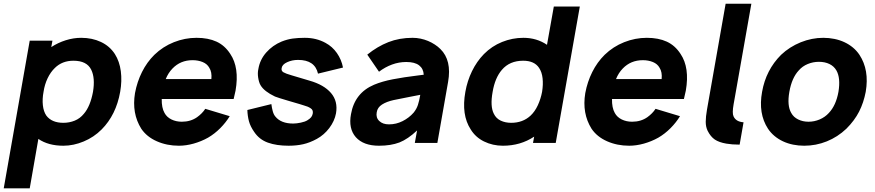

<svg xmlns="http://www.w3.org/2000/svg" viewBox="-30 -786 4811 1056"><path d="M631 -281Q608.5 -154 529 -74Q486 -31 430.5 -8Q374.5 15.5 318.5 15.5Q235.5 15.5 181 -22L133.5 250H-9.5L133.5 -562.5H258.5L252 -527Q288.5 -551 331.2 -564.5Q374 -578 416.5 -578Q477 -578 525.2 -555.2Q573.5 -532.5 602 -488.5Q627.5 -448 634.5 -394.5Q641.5 -341 631 -281ZM481.5 -281Q494 -357 472 -402Q448 -452 374 -452Q312 -452 272 -412.5Q248 -389.5 231.8 -355.5Q215.5 -321.5 209.5 -281Q202 -241.5 205.8 -207Q209.5 -172.5 225 -150Q255 -110.5 318.5 -110.5Q351.5 -110.5 381 -122.5Q410.5 -134.5 431.5 -160.5Q466.5 -201 481.5 -281Z M875 -164.5Q887.5 -141.5 913 -129Q938.5 -116.5 970 -116.5Q1018.5 -116.5 1054 -141.5Q1082.5 -162 1099 -187.5L1233.5 -147Q1212.5 -112.5 1181.5 -81.2Q1150.5 -50 1114.5 -29Q1077 -8 1035 3.8Q993 15.5 954 15.5Q888 15.5 832.5 -9Q777 -33.5 747 -78Q694 -162.5 712.5 -274Q724 -336 751 -390Q778 -444 819 -484.5Q866 -530 926.5 -554Q987 -578 1051 -578Q1115 -578 1160.8 -557Q1206.5 -536 1236.5 -489.5Q1287.5 -414 1265.5 -287.5L1255 -241.5H859.5Q858.5 -193.5 875 -164.5ZM919 -409.5Q895.5 -385.5 881.5 -351H1132.5Q1136.5 -389.5 1121 -413.5Q1109.5 -434.5 1084.5 -444.8Q1059.5 -455 1029 -455Q963 -455 919 -409.5Z M1719 -381Q1702 -456.5 1609.5 -456.5Q1576.5 -456.5 1549.5 -444Q1522 -431.5 1519 -411.5Q1516 -396 1528.8 -388.5Q1541.5 -381 1573 -372L1672 -342.5Q1751.5 -320 1790.5 -274.5Q1829.5 -229 1818 -162.5Q1810 -120 1781 -81.5Q1766.5 -62.5 1749.5 -47.8Q1732.5 -33 1712.5 -22Q1674 -1 1637.5 7.2Q1601 15.5 1557.5 15.5Q1491 15.5 1443.5 -1.5Q1396 -18.5 1368 -60.5Q1347 -90.5 1339.2 -119.2Q1331.5 -148 1330.5 -181L1462.5 -213.5Q1465 -193.5 1470 -174.8Q1475 -156 1484.5 -145Q1515.5 -106.5 1582.5 -106.5Q1601 -106.5 1624.5 -111.5Q1648.5 -116.5 1661.5 -125Q1675 -133.5 1681.2 -141.2Q1687.5 -149 1690 -160.5Q1694 -181 1678.5 -190.5Q1663.5 -200.5 1643.5 -205.5L1618 -213.5L1556.5 -231.5Q1527 -240 1508.8 -246Q1490.5 -252 1482.5 -255Q1423.5 -283 1403.5 -316.5Q1398 -325.5 1394.8 -336.8Q1391.5 -348 1389.8 -360Q1388 -372 1388.2 -384Q1388.5 -396 1391 -406.5Q1399.5 -458 1434.5 -497.5Q1469.5 -537 1519 -557.5Q1550.5 -570 1580.2 -574Q1610 -578 1646 -578Q1710 -578 1760.5 -550Q1798 -530 1823 -494.2Q1848 -458.5 1856.5 -414.5Z M2251.5 0 2264 -68.5Q2213.5 -21 2167 -2.5Q2119.5 15.5 2054.5 15.5Q1969 15.5 1927 -31.5Q1885.5 -79 1900.5 -158.5Q1921 -275 2027.5 -320Q2071.5 -338.5 2131 -350Q2190.5 -361.5 2269 -371L2300.5 -375Q2299 -408 2275.2 -426.5Q2251.5 -445 2204.5 -445Q2164 -445 2126 -431Q2088 -417 2054.5 -391.5L1990 -485.5Q2045.5 -530.5 2106 -554.2Q2166.5 -578 2239 -578Q2261.5 -578 2283 -573.5Q2304.5 -569 2324.2 -560.8Q2344 -552.5 2361.2 -541.2Q2378.5 -530 2392 -516.5Q2455.5 -454.5 2434.5 -335.5L2375.5 0ZM2281.5 -264.5Q2256 -259.5 2219.5 -252.5Q2183 -245.5 2134.5 -235.5Q2096 -227 2071 -211Q2046 -195 2042 -168.5Q2036.5 -139 2056 -120.5Q2075 -102 2109.5 -102Q2149 -102 2184.2 -119.8Q2219.5 -137.5 2245 -166.5Q2253 -176.5 2258.8 -186.8Q2264.5 -197 2268.5 -208.8Q2272.5 -220.5 2275.5 -234.2Q2278.5 -248 2281.5 -264.5Z M3159 -750 3026.5 0H2901.5L2908 -34.5Q2832.5 15.5 2736 15.5Q2680 15.5 2632 -8Q2585.5 -31 2559 -74Q2506.5 -154.5 2529.5 -281Q2540 -341 2566 -394.5Q2592 -448 2631.5 -488.5Q2675 -532.5 2731.5 -555.2Q2788 -578 2848.5 -578Q2922 -578 2978.5 -539.5L3016 -750ZM2951.5 -281Q2958 -321.5 2954.2 -355.5Q2950.5 -389.5 2935 -412.5Q2909 -452 2847.5 -452Q2773 -452 2730.5 -402Q2692.5 -358 2679.5 -281Q2665 -201.5 2686 -160.5Q2698.5 -134.5 2724 -122.5Q2749.5 -110.5 2781.5 -110.5Q2845.5 -110.5 2888 -150Q2912 -172.5 2928 -207Q2944 -241.5 2951.5 -281Z M3351.5 -164.5Q3364 -141.5 3389.5 -129Q3415 -116.5 3446.5 -116.5Q3495 -116.5 3530.5 -141.5Q3559 -162 3575.5 -187.5L3710 -147Q3689 -112.5 3658 -81.2Q3627 -50 3591 -29Q3553.5 -8 3511.5 3.8Q3469.5 15.5 3430.5 15.5Q3364.5 15.5 3309 -9Q3253.5 -33.5 3223.5 -78Q3170.5 -162.5 3189 -274Q3200.5 -336 3227.5 -390Q3254.5 -444 3295.5 -484.5Q3342.5 -530 3403 -554Q3463.5 -578 3527.5 -578Q3591.5 -578 3637.2 -557Q3683 -536 3713 -489.5Q3764 -414 3742 -287.5L3731.5 -241.5H3336Q3335 -193.5 3351.5 -164.5ZM3395.5 -409.5Q3372 -385.5 3358 -351H3609Q3613 -389.5 3597.5 -413.5Q3586 -434.5 3561 -444.8Q3536 -455 3505.5 -455Q3439.5 -455 3395.5 -409.5Z M3961 -765.5H4102.5L4011 -247L4005 -213.5Q3996 -163 4004.5 -146Q4017.5 -117 4058 -113.5H4059.5L4038 9.5Q4016.5 9.5 3998.2 8Q3980 6.5 3965 4Q3924.5 -3 3901.5 -18.5Q3878.5 -34 3862 -66.5Q3851.5 -88.5 3851.5 -116Q3851.5 -143.5 3858.5 -183.5Z M4194 -78Q4139.5 -161.5 4161.5 -281Q4182.5 -401 4266 -484.5Q4312.5 -528.5 4374 -553.5Q4435 -578 4498 -578Q4529.5 -578 4559 -572Q4588.5 -566 4614.2 -554Q4640 -542 4661 -524.5Q4682 -507 4697 -484.5Q4752 -401 4731.5 -281Q4720 -221 4695 -172Q4670 -123 4625 -78Q4577 -32.5 4517.5 -8.5Q4458 15.5 4393 15.5Q4361.5 15.5 4332 9.5Q4302.5 3.5 4276.8 -8.5Q4251 -20.5 4230 -38Q4209 -55.5 4194 -78ZM4570 -399Q4556.5 -422 4531.8 -434Q4507 -446 4474 -446Q4442 -446 4412.8 -434Q4383.5 -422 4363.5 -399Q4325 -358 4311.5 -281Q4298 -205 4322 -164.5Q4334.5 -141.5 4360 -129Q4385.5 -116.5 4417 -116.5Q4448.5 -116.5 4478 -129Q4507.5 -141.5 4528.5 -164.5Q4568 -206 4581.5 -281Q4594 -357.5 4570 -399Z"/></svg>

Font: Russisch Sans ExtraBold
Style: Italic
Weight: 800
Width: 4
Italic angle: -10°
Designer: Michael Sharanda (font) & Cristiano Sobral (main changes)
Foundry: Michael Sharanda
Version: Version 2.00;September 8, 2020;FontCreator 13.0.0.2681 64-bi